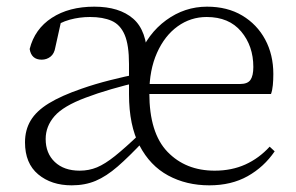

<svg xmlns="http://www.w3.org/2000/svg" viewBox="-20 -542 888 576"><path d="M195 14Q134 14 94.5 -19Q55 -52 55 -115Q55 -152 72 -180.5Q89 -209 126.5 -232Q164 -255 225 -276Q265 -290 310.5 -301.5Q356 -313 397 -321V-296Q357 -287 314 -274.5Q271 -262 237 -249Q170 -224 143.5 -193.5Q117 -163 117 -125Q117 -82 144.5 -56Q172 -30 219 -30Q247 -30 271 -40Q295 -50 325 -74Q355 -98 399 -140L415 -120H412Q367 -72 333 -42.5Q299 -13 267 0.5Q235 14 195 14ZM608 14Q539 14 484.5 -15.5Q430 -45 398.5 -105.5Q367 -166 367 -259V-350Q367 -407 354 -437.5Q341 -468 315 -479.5Q289 -491 250 -491Q219 -491 189.5 -483Q160 -475 128 -453L164 -481L146 -400Q143 -381 131.5 -372Q120 -363 105 -363Q74 -363 69 -395Q84 -455 135.5 -488.5Q187 -522 263 -522Q338 -522 379.5 -486Q421 -450 422 -368L396 -371Q423 -441 478.5 -481.5Q534 -522 601 -522Q662 -522 706.5 -495.5Q751 -469 775.5 -423.5Q800 -378 800 -320Q800 -302 798.5 -286.5Q797 -271 793 -260H393V-290H700Q723 -290 731.5 -302.5Q740 -315 740 -341Q740 -404 703.5 -447.5Q667 -491 600 -491Q552 -491 513 -463Q474 -435 451 -383.5Q428 -332 428 -263Q428 -143 482.5 -86.5Q537 -30 624 -30Q675 -30 716 -48.5Q757 -67 789 -102L804 -88Q772 -41 723 -13.5Q674 14 608 14Z"/></svg>

Font: Noto Serif KR
Style: Regular
Weight: 200
Designer: Ryoko NISHIZUKA 西塚涼子 (kana & ideographs); Frank Grießhammer (Latin, Greek & Cyrillic); Wenlong ZHANG 张文龙 (bopomofo); San
Foundry: Adobe
Version: Version 2.001;hotconv 1.1.0;makeotfexe 2.6.0